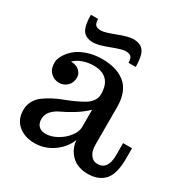

<svg xmlns="http://www.w3.org/2000/svg" viewBox="-166 -843 955 991"><g transform="rotate(30 311.5 -347.5)"><path d="M38.1 0ZM142.1 -111.8Q142.1 -87.4 156.5 -72.3Q170.9 -57.1 199.2 -57.1Q231.4 -57.1 265.9 -76.4Q300.3 -95.7 322.8 -125Q345.2 -154.3 345.2 -181.2V-285.2Q314 -254.4 273.2 -230Q232.4 -205.6 206.3 -193.8Q180.2 -182.1 161.1 -161.6Q142.1 -141.1 142.1 -111.8ZM623 -152.8Q623 -104 612.8 -70.3Q602.5 -36.6 583 -19Q563.5 -1.5 540.5 5.9Q517.6 13.2 486.8 13.2Q454.1 13.2 425.8 0.5Q397.5 -12.2 377.2 -40.5Q356.9 -68.8 353 -108.9Q332 -55.7 282 -21.2Q231.9 13.2 173.8 13.2Q113.8 13.2 75.9 -18.8Q38.1 -50.8 38.1 -106.9Q38.1 -136.2 51.3 -160.4Q64.5 -184.6 86.2 -200.7Q107.9 -216.8 135.5 -231.4Q163.1 -246.1 191.7 -256.6Q220.2 -267.1 247.8 -279.8Q275.4 -292.5 297.1 -305.2Q318.8 -317.9 332 -336.2Q345.2 -354.5 345.2 -377Q345.2 -432.6 317.9 -459.7Q290.5 -486.8 241.2 -486.8Q206.5 -486.8 175.3 -475.8Q144 -464.8 127 -445.8Q158.2 -445.8 176.5 -429Q194.8 -412.1 194.8 -389.2Q194.8 -358.4 174.8 -339.1Q154.8 -319.8 127 -319.8Q98.1 -319.8 76.7 -340.1Q55.2 -360.4 55.2 -398.9Q55.2 -418.9 68.1 -442.1Q81.1 -465.3 105.2 -487.3Q129.4 -509.3 170.9 -523.7Q212.4 -538.1 262.2 -538.1Q302.2 -538.1 335 -529.1Q367.7 -520 394.3 -500.2Q420.9 -480.5 435.5 -445.6Q450.2 -410.6 450.2 -362.8V-138.2Q450.2 -119.1 454.8 -101.8Q459.5 -84.5 473.1 -70.3Q486.8 -56.2 507.8 -56.2Q569.8 -56.2 569.8 -143.1V-215.8H623ZM343.8 -633.8Q323.7 -633.8 264.2 -610.8Q204.6 -587.9 176.8 -587.9Q131.8 -587.9 113.3 -614.7Q94.7 -641.6 94.7 -706.5H137.7Q137.7 -681.6 147 -671.6Q156.2 -661.6 180.7 -661.6Q200.7 -661.6 260.3 -684.6Q319.8 -707.5 347.7 -707.5Q392.6 -707.5 411.1 -680.7Q429.7 -653.8 429.7 -588.9H386.7Q386.7 -613.8 377.4 -623.8Q368.2 -633.8 343.8 -633.8Z"/></g></svg>

Font: Trocchi
Style: Regular
Weight: 400
Designer: vernon adams
Version: Version 1.0; ttfautohint (v0.8) -l 6 -r 50 -G 100